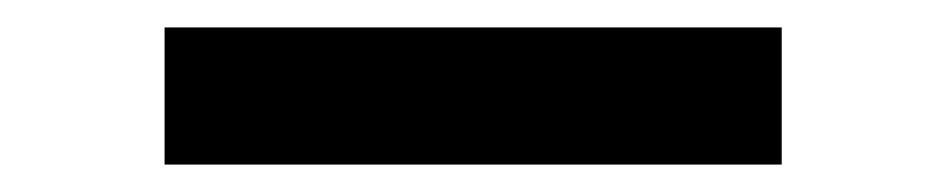

<svg xmlns="http://www.w3.org/2000/svg" viewBox="-20 -420 690 140"><path d="M100 -300V-400H550V-300Z"/></svg>

Font: Monoikos Medium
Style: Regular
Weight: 500
Designer: Brian Krent
Version: Version 0.088